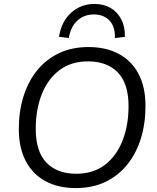

<svg xmlns="http://www.w3.org/2000/svg" viewBox="-20 -955 807 984"><path d="M368.3 8.9Q279.6 8.9 214.1 -26Q148.6 -60.9 112.5 -128.8Q76.4 -196.8 76.4 -293.7Q76.4 -383.2 100 -459.7Q123.7 -536.2 169.5 -593.3Q215.4 -650.3 281.8 -682.1Q348.2 -713.9 433.7 -713.9Q522.9 -713.9 588.4 -679Q653.9 -644.1 689.8 -576.7Q725.6 -509.2 725.6 -411.8Q725.6 -321.8 702 -245.3Q678.3 -168.8 632.4 -111.7Q586.6 -54.7 520.4 -22.9Q454.3 8.9 368.3 8.9ZM370.3 -64.5Q457.5 -64.5 517.2 -109.8Q576.8 -155.1 607.8 -233.7Q638.8 -312.2 638.8 -410.8Q638.8 -527.2 583.6 -583.9Q528.5 -640.5 430.7 -640.5Q344.5 -640.5 284.8 -595.4Q225.1 -550.3 194.2 -472.3Q163.2 -394.2 163.2 -294.6Q163.2 -177.8 218.3 -121.1Q273.5 -64.5 370.3 -64.5ZM332.6 -760 282.2 -766.3Q294.8 -844.8 344.6 -889.8Q394.4 -934.8 465 -934.8Q511.7 -934.8 546.8 -914.3Q581.9 -893.8 601.6 -855.8Q621.3 -817.9 620.2 -766.3L568.9 -760Q570.9 -818 541.3 -849.4Q511.7 -880.9 461 -880.9Q410.4 -880.9 376.3 -849.4Q342.2 -818 332.6 -760Z"/></svg>

Font: Nunito Sans 12pt ExtraLight
Style: Italic
Weight: 200
Italic angle: -9°
Designer: Vernon Adams
Foundry: Vernon Adams
Version: Version 3.101;gftools[0.9.27]